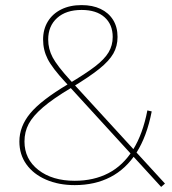

<svg xmlns="http://www.w3.org/2000/svg" viewBox="-20 -723 674 753"><path d="M149 -568Q149 -608 167.5 -638.5Q186 -669 220 -686Q254 -703 300 -703Q343 -703 374.5 -688Q406 -673 423.5 -645Q441 -617 441 -578Q441 -542 424.5 -513Q408 -484 369.5 -453Q331 -422 260 -379Q188 -336 148.5 -302Q109 -268 92.5 -237Q76 -206 76 -168Q76 -99 130.5 -56.5Q185 -14 273 -14Q348 -14 405.5 -44Q463 -74 501.5 -135.5Q540 -197 558 -290L575 -286Q556 -188 515 -124Q474 -60 413 -28.5Q352 3 273 3Q210 3 160.5 -18.5Q111 -40 83.5 -78.5Q56 -117 56 -168Q56 -227 98.5 -278.5Q141 -330 247 -393Q316 -434 353 -462.5Q390 -491 406 -518Q422 -545 422 -578Q422 -627 390 -655.5Q358 -684 300 -684Q239 -684 204 -652.5Q169 -621 169 -568Q169 -531 186.5 -498Q204 -465 255 -409L627 -3L612 10L237 -400Q185 -456 167 -491.5Q149 -527 149 -568Z"/></svg>

Font: iiserrat Thin
Style: Regular
Weight: 100
Designer: Akira Ohta
Foundry: Akira Ohta
Version: Version 1.200;Glyphs 3.3.1 (3343)